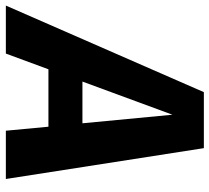

<svg xmlns="http://www.w3.org/2000/svg" viewBox="-102 -682 733 672"><g transform="rotate(90 265.0 -346.5)"><path d="M387 0H556L448 -693H252L-51 0H117L172 -149H373ZM215 -268 331 -583 361 -268Z"/></g></svg>

Font: Fira Sans
Style: Bold Italic
Weight: 700
Italic angle: -8°
Designer: bBox Type GmbH & Carrois Corporate GbR & Edenspiekermann AG
Foundry: bBox Type GmbH & Carrois Corporate GbR & Edenspiekermann AG
Version: Version 4.301;PS 004.301;hotconv 1.0.88;makeotf.lib2.5.64775